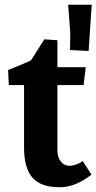

<svg xmlns="http://www.w3.org/2000/svg" viewBox="-20 -776 405 806"><path d="M266 -756H365L352 -562L274 -566L275 -640ZM327 -100 364 -43Q297 10 231 10Q151 10 116 -30.5Q81 -71 81 -156V-419H17L14 -482Q107 -519 111 -524L166 -611L221 -607V-494H340L331 -419H221V-143Q221 -117 235 -98.5Q249 -80 273 -80Q285 -80 298.5 -85Q312 -90 320 -95Z"/></svg>

Font: Andada
Style: Bold
Weight: 700
Designer: Carolina Giovagnoli
Foundry: Carolina Giovagnoli
Version: Version 1.003